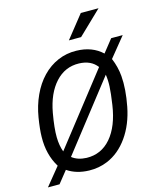

<svg xmlns="http://www.w3.org/2000/svg" viewBox="-140 -1036 980 1179"><g transform="rotate(-15 350.5 -447.0)"><path d="M15.6 0ZM288.1 10.3Q207 8.3 149.9 -30.8L89.4 44.9H15.6L107.9 -68.4Q56.2 -151.9 58.6 -264.2Q59.1 -311.5 71 -384.8Q83 -458 112.1 -521.2Q141.1 -584.5 184.6 -629.6Q228 -674.8 283.2 -698.5Q338.4 -722.2 400.4 -720.7Q501 -718.8 564 -659.2L627.9 -739.7H701.2L599.6 -614.7Q623.5 -558.1 628.4 -498.5Q635.3 -416 614.3 -307.6Q593.3 -199.2 538.1 -121.3Q482.9 -43.5 405.3 -11.2Q350.6 11.7 288.1 10.3ZM147.5 -237.8Q148.4 -185.1 163.6 -144.5L510.3 -587.9Q472.7 -638.7 396.5 -641.1Q307.6 -643.6 246.1 -576.2Q184.6 -508.8 163.1 -389.6Q146.5 -295.9 147.5 -237.8ZM541.5 -455.6Q543.5 -493.7 538.1 -531.7L200.7 -99.1Q236.8 -70.8 292.5 -68.8Q385.7 -66.4 447.5 -138.2Q509.3 -210 528.8 -341.8Q539.6 -413.6 541.5 -455.6ZM487.8 -937.5H600.6L451.2 -793.9H373.5Z"/></g></svg>

Font: Roboto
Style: Italic
Weight: 400
Italic angle: -12°
Designer: Google
Version: Version 2.134; 2016; ttfautohint (v1.6)